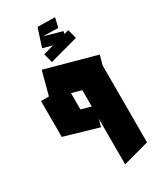

<svg xmlns="http://www.w3.org/2000/svg" viewBox="-206 -708 816 969"><g transform="rotate(-30 202.0 -224.0)"><path d="M211 -36 15 -93V-94V-302H61L97 -437L389 -357L374 -302V146L223 187V-79ZM166 -166 223 -150V-245L166 -261ZM161 -445 147 -498 208 -515 153 -530 169 -580 187 -635 288 -633 275 -578 186 -580 290 -551 286 -536 313 -543 327 -490Z"/></g></svg>

Font: Blaka
Style: Regular
Weight: 400
Designer: Mohamed Gaber
Foundry: Kief Type Foundry
Version: Version 1.003; ttfautohint (v1.8.4.7-5d5b)